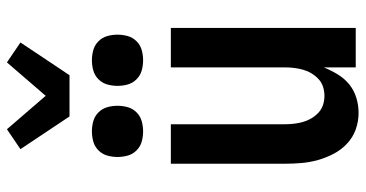

<svg xmlns="http://www.w3.org/2000/svg" viewBox="-264 -756 1029 540"><g transform="rotate(-90 250.0 -486.5)"><path d="M202 8Q178 8 155.5 0Q133 -8 115.5 -24.5Q98 -41 87 -62Q76 -83 69.5 -106Q63 -129 61 -152.5Q59 -176 59 -200V-520H170V-200Q170 -187 171.5 -174Q173 -161 176.5 -148.5Q180 -136 186.5 -125Q193 -114 202.5 -105Q212 -96 224.5 -92Q237 -88 250 -88Q263 -88 275.5 -92Q288 -96 297.5 -105Q307 -114 313.5 -125Q320 -136 323.5 -148.5Q327 -161 328.5 -174Q330 -187 330 -200V-520H441V0H330V-90Q322 -70 310.5 -51Q299 -32 282.5 -18.5Q266 -5 245 1.5Q224 8 202 8ZM350 -598Q335 -598 321 -602Q307 -606 296.5 -616.5Q286 -627 282 -641Q278 -655 278 -670Q278 -685 282 -699Q286 -713 296.5 -723.5Q307 -734 321 -738Q335 -742 350 -742Q365 -742 379 -738Q393 -734 403.5 -723.5Q414 -713 418 -699Q422 -685 422 -670Q422 -655 418 -641Q414 -627 403.5 -616.5Q393 -606 379 -602Q365 -598 350 -598ZM150 -598Q135 -598 121 -602Q107 -606 96.5 -616.5Q86 -627 82 -641Q78 -655 78 -670Q78 -685 82 -699Q86 -713 96.5 -723.5Q107 -734 121 -738Q135 -742 150 -742Q165 -742 179 -738Q193 -734 203.5 -723.5Q214 -713 218 -699Q222 -685 222 -670Q222 -655 218 -641Q214 -627 203.5 -616.5Q193 -606 179 -602Q165 -598 150 -598ZM192 -805 100 -943 156 -981 250 -872 344 -981 400 -943 308 -805Z"/></g></svg>

Font: Iosevka
Style: Bold
Weight: 700
Monospace: yes
Designer: Belleve Invis
Foundry: Belleve Invis
Version: Version 32.5.0; ttfautohint (v1.8.4)